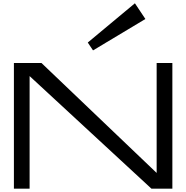

<svg xmlns="http://www.w3.org/2000/svg" viewBox="-20 -1126 1111 1146"><path d="M847.7 -1012.7 785.2 -1106.4 503.9 -872.1 535.2 -825.2ZM156.7 0H63V-750H227.5L915 -93.8V-750H1008.8V0H883.8L156.7 -671.9Z"/></svg>

Font: Michroma
Style: Regular
Weight: 400
Version: Version 1.000